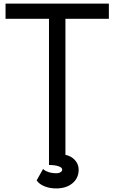

<svg xmlns="http://www.w3.org/2000/svg" viewBox="-20 -820 640 1074"><path d="M254 0V-800H346V0ZM11 -715V-800H589V-715ZM294 234Q258 234 228.5 222Q199 210 185 189L221 125Q230 135 250 142Q270 149 294 149Q310 149 319 143Q328 137 328 129Q328 117 307.5 110Q287 103 254 103V-5H346V46Q379 53 399.5 76Q420 99 420 129Q420 176 385.5 205Q351 234 294 234Z"/></svg>

Font: Victor Mono SemiBold
Style: Regular
Weight: 600
Monospace: yes
Designer: Rune Bjørnerås
Version: Version 1.561;gftools[0.9.30]